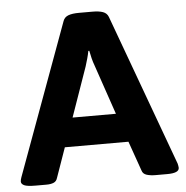

<svg xmlns="http://www.w3.org/2000/svg" viewBox="-51 -752 776 803"><g transform="rotate(-5 337.0 -350.0)"><path d="M67 2Q31 2 18.5 -4Q6 -10 6 -20Q6 -27 10 -38L243 -674Q249 -690 265.5 -696Q282 -702 310 -702H366Q394 -702 410.5 -696Q427 -690 433 -674L666 -38Q667 -33 668 -28.5Q669 -24 669 -20Q669 2 619 2H570Q548 2 532.5 -3Q517 -8 513 -22L469 -147H202L158 -22Q154 -8 142 -3Q130 2 112 2ZM318 -476 245 -268H427L356 -476Q350 -492 346 -508Q342 -524 339 -540H335Q332 -524 327.5 -508Q323 -492 318 -476Z"/></g></svg>

Font: Asap Semi Expanded
Style: Bold
Weight: 700
Width: 6
Designer: Pablo Cosgaya
Foundry: Omnibus-Type
Version: Version 3.001; ttfautohint (v1.8.4.7-5d5b)